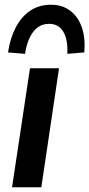

<svg xmlns="http://www.w3.org/2000/svg" viewBox="-20 -793 378 813"><path d="M31 0 107 -504H230L155 0ZM86 -565 14 -571Q23 -632 47 -677.5Q71 -723 108.5 -748Q146 -773 196 -773Q244 -773 277.5 -747.5Q311 -722 326.5 -677Q342 -632 337 -571L265 -565Q268 -624 248.5 -658Q229 -692 188 -692Q146 -692 120.5 -658Q95 -624 86 -565Z"/></svg>

Font: Nunitoga
Style: Bold Italic
Weight: 700
Italic angle: -9°
Designer: Vernon Adams
Foundry: Vernon Adams
Version: Version 1.0